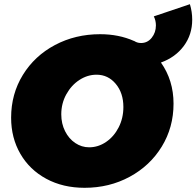

<svg xmlns="http://www.w3.org/2000/svg" viewBox="-20 -879 936 915"><path d="M896 -785Q896 -714 856 -660Q816 -606 747 -581Q807 -496 807 -385Q807 -272 751 -180.5Q695 -89 598 -36.5Q501 16 383 16Q280 16 200.5 -27Q121 -70 77 -146Q33 -222 33 -318Q33 -431 89 -522Q145 -613 242 -664.5Q339 -716 457 -716Q546 -716 618 -684H619Q623 -681 633 -677Q642 -674 652 -674Q683 -674 703 -699Q723 -724 723 -758Q723 -781 713 -801L885 -859Q896 -823 896 -785ZM568 -369Q568 -436 531.5 -479.5Q495 -523 440 -523Q397 -523 358.5 -498Q320 -473 296 -429.5Q272 -386 272 -334Q272 -290 290 -254Q308 -218 338.5 -197.5Q369 -177 405 -177Q448 -177 485.5 -202.5Q523 -228 545.5 -272Q568 -316 568 -369Z"/></svg>

Font: Gontserrat Black
Style: Italic
Weight: 900
Italic angle: -11.3°
Designer: Julieta Ulanovsky
Foundry: Julieta Ulanovsky
Version: Version 6.001